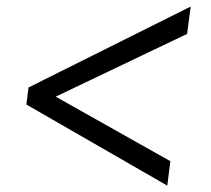

<svg xmlns="http://www.w3.org/2000/svg" viewBox="-20 -610 645 586"><path d="M67 -343 562 -590 551 -506.5 150 -315 500 -118 490.5 -43.5 60.5 -291Z"/></svg>

Font: Merriweather 36pt
Style: Italic
Weight: 400
Italic angle: -7.8°
Version: Version 2.101